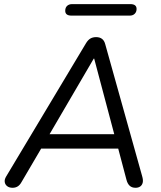

<svg xmlns="http://www.w3.org/2000/svg" viewBox="-20 -889 769 916"><path d="M39.8 6.9Q24.8 6.9 14.8 -0.4Q4.8 -7.7 2.7 -19.9Q0.5 -32.1 9.2 -46.7L390.6 -683.3Q399.8 -698.4 411.2 -705.2Q422.7 -711.9 438.6 -711.9Q455.6 -711.9 466.5 -703.7Q477.4 -695.5 481.8 -679L658 -49.2Q663.9 -29.6 660.8 -17.4Q657.6 -5.2 648.6 0.9Q639.7 6.9 626.6 6.9Q609.2 6.9 598.7 -2.8Q588.1 -12.6 583.3 -31.5L539.4 -197.4L570.9 -180H145.3L185.7 -196L82.1 -19.4Q74.8 -6.2 64.3 0.4Q53.9 6.9 39.8 6.9ZM427.3 -609.5 208.2 -234.6 185.7 -248.6H552.4L529.1 -233.6L429.3 -609.5ZM321.2 -814.5Q291.2 -814.5 291.2 -837.5Q291.2 -852.8 300.3 -861.1Q309.4 -869.4 324.1 -869.4H601.6Q631.6 -869.4 631.6 -846.3Q631.6 -832.1 622.7 -823.3Q613.9 -814.5 598.7 -814.5Z"/></svg>

Font: Nunito ExtraLight
Style: Italic
Weight: 200
Italic angle: -9°
Designer: Vernon Adams
Foundry: Vernon Adams
Version: Version 3.602